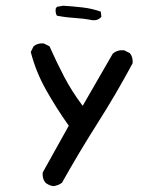

<svg xmlns="http://www.w3.org/2000/svg" viewBox="-20 -508 540 661"><path d="M164.1 132.8Q148.4 130.9 136.7 121.1Q125 107.4 127 85.9L216.8 -75.2Q173.8 -135.7 138.7 -198.2Q103.5 -260.7 85.9 -329.1L95.7 -348.6Q109.4 -360.4 130.9 -358.4L150.4 -348.6Q173.8 -295.9 200.2 -245.1Q226.6 -194.3 264.6 -143.6L368.2 -323.2Q383.8 -336.9 407.2 -335L426.8 -325.2Q438.5 -311.5 436.5 -290Q379.9 -184.6 315.9 -84Q252 16.6 193.4 121.1Q179.7 130.9 164.1 132.8ZM297.9 -438.5Q268.6 -444.3 236.8 -446.3Q205.1 -448.2 175.8 -454.1Q169.9 -463.9 171.9 -478.5L175.8 -484.4L197.3 -488.3Q230.5 -486.3 264.2 -482.4Q297.9 -478.5 327.1 -467.8L329.1 -450.2Q317.4 -436.5 297.9 -438.5Z"/></svg>

Font: NaikaiFont
Style: Regular
Weight: 400
Version: Version 1.67